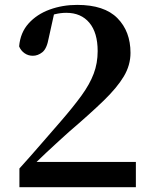

<svg xmlns="http://www.w3.org/2000/svg" viewBox="-20 -777 634 797"><path d="M60.6 0V-77.6Q106.8 -128.6 149.9 -178.6Q193.1 -228.6 230.1 -270.9Q284.6 -333.7 318.5 -380.6Q352.5 -427.5 368.9 -471Q385.4 -514.4 385.4 -564.9Q385.4 -641.3 350.9 -682.6Q316.4 -723.8 255.2 -723.8Q232 -723.8 208.1 -718Q184.2 -712.2 158.3 -698.2L205.3 -723.2L182.1 -618.4Q174.4 -575 155.8 -560.2Q137.2 -545.5 116.3 -545.5Q96.8 -545.5 81.6 -556.3Q66.4 -567.1 59.4 -584.4Q64.3 -641.5 98.7 -679.7Q133.1 -717.9 186.3 -737.3Q239.5 -756.7 300.4 -756.7Q413.2 -756.7 467.4 -701.6Q521.7 -646.6 521.7 -557.6Q521.7 -506.3 493.9 -459.8Q466.1 -413.2 409.8 -358.7Q353.4 -304.2 266.1 -229.4Q248.9 -214.1 224.4 -191.7Q199.8 -169.4 171.4 -142.7Q143 -116 113.9 -87.7L124.8 -123.3V-104.9H544V0Z"/></svg>

Font: Source Han Serif JP VF
Style: Regular
Weight: 250
Designer: Ryoko NISHIZUKA 西塚涼子 (kana & ideographs); Frank Grießhammer (Latin, Greek & Cyrillic); Wenlong ZHANG 张文龙 (bopomofo); San
Foundry: Adobe
Version: Version 2.001;hotconv 1.1.0;makeotfexe 2.6.0